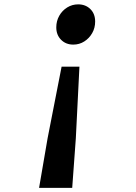

<svg xmlns="http://www.w3.org/2000/svg" viewBox="-20 -758 640 904"><path d="M270 -444H354L337 -106.5L320 126.5H164L204 -106.5ZM348 -737.5Q383 -737.5 405.5 -715.2Q428 -693 428 -656.5Q428 -626.5 414 -602Q400 -577.5 376.8 -562.8Q353.5 -548 325 -548Q290 -548 267.5 -570.8Q245 -593.5 245 -629Q245 -659 259 -683.8Q273 -708.5 296.5 -723Q320 -737.5 348 -737.5Z"/></svg>

Font: Spline Sans Mono Medium
Style: Italic
Weight: 500
Italic angle: -4°
Monospace: yes
Designer: Eben Sorkin, Mirko Velimirovic
Foundry: Sorkin Type
Version: Version 1.004